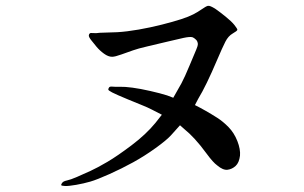

<svg xmlns="http://www.w3.org/2000/svg" viewBox="-20 -637 1040 656"><path d="M572 -303Q589 -332 600 -352.5Q611 -373 628 -414Q645 -455 650.5 -467.5Q656 -480 656 -487Q655 -497 649 -502Q643 -508 637 -510Q628 -512 607 -507.5Q586 -503 551 -494.5Q516 -486 483.5 -478.5Q451 -471 434.5 -465Q418 -459 395 -451Q373 -443 363 -443Q350 -443 335.5 -453.5Q321 -464 310 -477Q299 -490 291 -500.5Q283 -511 283.5 -516Q284 -521 287 -523Q289 -525 298.5 -524Q308 -523 321 -525L381 -527Q414 -529 454 -536Q494 -543 533.5 -553Q573 -563 599 -571.5Q625 -580 640.5 -588Q656 -596 669.5 -605.5Q683 -615 690 -617Q697 -619 717 -606Q730 -597 750.5 -580.5Q771 -564 781 -551.5Q791 -539 791 -535Q790 -531 775 -522.5Q760 -514 750 -494.5Q740 -475 721.5 -431.5Q703 -388 687 -355Q671 -322 657 -299L646 -278Q664 -269 682.5 -258.5Q701 -248 721.5 -235Q742 -222 761 -202.5Q780 -183 791 -155Q802 -127 800 -105Q797 -81 785 -70Q773 -59 757.5 -57Q742 -55 722 -72Q708 -82 686 -112Q664 -142 645.5 -162Q627 -182 612 -194L595 -209Q579 -191 564 -174.5Q549 -158 511.5 -131Q474 -104 435 -82.5Q396 -61 353.5 -42Q311 -23 288.5 -16.5Q266 -10 240.5 -5.5Q215 -1 202 -1.5Q189 -2 189 -5Q189 -8 193 -13Q197 -18 209 -20.5Q221 -23 243 -32.5Q265 -42 289 -53Q313 -64 347 -84Q381 -104 430 -141Q479 -178 511 -217L533 -245Q514 -255 498 -263Q482 -271 470.5 -275.5Q459 -280 418 -297Q377 -314 363.5 -321Q350 -328 350 -331Q350 -334 352.5 -338Q355 -342 364 -341Q373 -340 389.5 -340.5Q406 -341 432.5 -337.5Q459 -334 494 -326Q529 -318 551 -311L572 -303Z"/></svg>

Font: ChillKai
Style: Regular
Weight: 400
Designer: ChillType
Foundry: 寒蝉字型
Version: Version 2.000